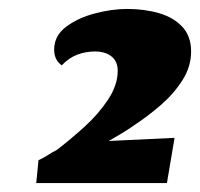

<svg xmlns="http://www.w3.org/2000/svg" viewBox="-20 -794 447 429"><path d="M61 -385 66 -436Q77 -441 87 -447.5Q97 -454 107 -459Q137 -482 168.5 -510.5Q200 -539 221.5 -571.5Q243 -604 243 -636Q243 -657 229 -668Q215 -679 192 -679Q172 -679 153 -672Q134 -665 118 -648Q101 -660 101 -683Q101 -714 127.5 -734Q154 -754 192 -764Q230 -774 264 -774Q303 -774 335.5 -764.5Q368 -755 387.5 -734Q407 -713 407 -679Q407 -645 387.5 -614.5Q368 -584 339 -559Q310 -534 281 -515Q267 -505 252 -496Q237 -487 223 -479L370 -486L353 -385Z"/></svg>

Font: Sansita Swashed Black
Style: Regular
Weight: 900
Designer: Pablo Cosgaya
Foundry: Omnibus-Type
Version: Version 1.003; ttfautohint (v1.8.3)